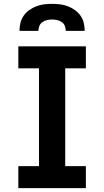

<svg xmlns="http://www.w3.org/2000/svg" viewBox="-20 -975 540 995"><path d="M75 0V-114H182V-621H75V-735H425V-621H318V-114H425V0ZM81 -815Q81 -836 86 -856.5Q91 -877 103 -894Q115 -911 132 -923Q149 -935 168.5 -942.5Q188 -950 208.5 -952.5Q229 -955 250 -955Q271 -955 291.5 -952.5Q312 -950 331.5 -942.5Q351 -935 368 -923Q385 -911 397 -894Q409 -877 414 -856.5Q419 -836 419 -815H321Q321 -828 316 -840.5Q311 -853 300 -860.5Q289 -868 276 -871Q263 -874 250 -874Q237 -874 224 -871Q211 -868 200 -860.5Q189 -853 184 -840.5Q179 -828 179 -815Z"/></svg>

Font: Iosevka Curly Heavy
Style: Regular
Weight: 900
Monospace: yes
Designer: Belleve Invis
Foundry: Belleve Invis
Version: Version 22.1.2; ttfautohint (v1.8.4)